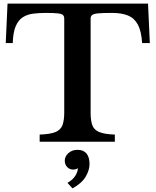

<svg xmlns="http://www.w3.org/2000/svg" viewBox="-20 -790 867 1070"><path d="M805 -770 815 -550H772Q768 -616 748.5 -652.5Q729 -689 693.5 -703.5Q658 -718 604 -718Q552 -718 526.5 -715.5Q501 -713 493 -706Q485 -699 485 -687V-163Q485 -120 494 -93.5Q503 -67 532 -54.5Q561 -42 620 -40V0H201V-40Q261 -42 290 -54.5Q319 -67 328.5 -93.5Q338 -120 338 -163V-687Q338 -699 331 -706Q324 -713 302 -715.5Q280 -718 235 -718Q199 -718 166 -714Q133 -710 108 -694.5Q83 -679 68 -645Q53 -611 51 -550H12L22 -770ZM384 260 356 229Q386 212 400 189Q414 166 414 147Q404 155 387 155Q368 155 354.5 141Q341 127 341 105Q341 82 361 63.5Q381 45 413 45Q445 45 462 65.5Q479 86 479 124Q479 158 457.5 194.5Q436 231 384 260Z"/></svg>

Font: Libre Baskerville
Style: Bold
Weight: 700
Designer: Pablo Impallari, Rodrigo Fuenzalida
Foundry: Pablo Impallari, Rodrigo Fuenzalida
Version: Version 1.051; ttfautohint (v1.8.4.7-5d5b)